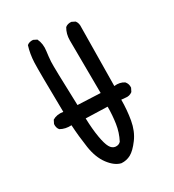

<svg xmlns="http://www.w3.org/2000/svg" viewBox="-182 -864 864 956"><g transform="rotate(-30 250.0 -386.0)"><path d="M232.4 -9.8Q197.3 -17.6 166 -59.1Q134.8 -100.6 125 -166Q115.2 -231.4 111.3 -297.9Q76.2 -295.9 48.8 -311.5Q37.1 -325.2 39.1 -346.7L48.8 -366.2Q74.2 -381.8 109.4 -376Q105.5 -610.4 107.4 -659.7Q109.4 -709 123 -752Q136.7 -763.7 158.2 -761.7L177.7 -752Q193.4 -720.7 187.5 -679.7Q183.6 -652.3 181.6 -622.6Q179.7 -592.8 187.5 -370.1L317.4 -364.3L315.4 -668Q315.4 -705.1 333 -734.4Q346.7 -746.1 368.2 -744.1L387.7 -734.4Q399.4 -718.8 397.5 -697.3L393.6 -360.4Q426.8 -364.3 450.2 -348.6Q463.9 -333 461.9 -311.5L452.1 -292Q434.6 -278.3 411.1 -282.2L389.6 -284.2Q389.6 -225.6 379.9 -169.9Q370.1 -114.3 340.8 -74.7Q311.5 -35.2 286.6 -21.5Q261.7 -7.8 232.4 -9.8ZM278.3 -106.4Q299.8 -147.5 306.6 -193.4Q313.5 -239.3 313.5 -288.1L189.5 -292Q191.4 -229.5 199.2 -183.6Q207 -137.7 218.3 -117.7Q229.5 -97.7 248 -95.7Q266.6 -93.8 278.3 -106.4Z"/></g></svg>

Font: JasonHandwriting4
Style: Regular
Weight: 400
Version: Version 1.01.21